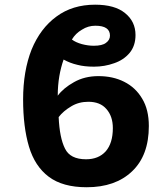

<svg xmlns="http://www.w3.org/2000/svg" viewBox="-20 -785 697 815"><path d="M348.1 9.8Q246.1 9.8 187 -34.7Q127.9 -79.1 103 -162.6Q78.1 -246.1 78.1 -362.8Q78.1 -483.9 114.3 -575.2Q151.4 -665 219.7 -714.8Q287.6 -765.1 383.8 -765.1Q467.3 -765.1 510.7 -729.5Q555.2 -693.8 555.2 -636.2Q555.2 -590.8 530.3 -560.5Q504.9 -530.3 464.4 -516.6Q423.8 -502 378.9 -502Q337.9 -502 308.6 -509.8Q276.9 -517.1 250 -532.2Q238.3 -499 231.9 -461.9Q225.1 -421.9 225.1 -378.9Q249 -411.1 294.4 -436.5Q339.4 -461.9 397.9 -461.9Q459.5 -461.9 506.8 -438Q555.7 -413.6 583.5 -366.2Q611.8 -319.8 611.8 -250Q611.8 -125 540.5 -57.6Q469.7 9.8 348.1 9.8ZM377.9 -590.8Q414.1 -590.8 429.7 -603Q446.8 -615.2 446.8 -633.8Q446.8 -675.8 384.8 -675.8Q354 -675.8 328.1 -659.2Q300.8 -643.6 285.2 -617.2Q301.3 -605 327.6 -597.7Q354 -590.8 377.9 -590.8ZM345.2 -108.9Q398.4 -108.9 428.7 -142.6Q459 -177.2 459 -241.2Q459 -291.5 431.6 -322.3Q405.3 -353 355 -353Q314 -353 282.2 -333.5Q249 -314 229 -288.1Q232.9 -199.7 255.9 -154.3Q277.8 -108.9 345.2 -108.9Z"/></svg>

Font: Droid Sans Thai
Style: Bold
Weight: 700
Designer: Steve Matteson
Foundry: Ascender Corporation
Version: Version 1.00